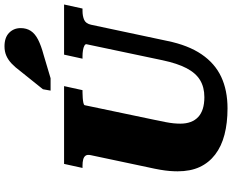

<svg xmlns="http://www.w3.org/2000/svg" viewBox="-109 -906 1032 854"><g transform="rotate(-90 407.0 -479.0)"><path d="M301 -308Q295 -280 291 -259Q287 -238 285.5 -222.5Q284 -207 284 -193Q284 -167 291.5 -147Q299 -127 313.5 -113.5Q328 -100 350 -93Q372 -86 402 -86Q446 -86 477.5 -105Q509 -124 530.5 -165Q552 -206 566 -272L637 -609Q639 -615 631 -619.5Q623 -624 610 -626Q597 -628 584 -628H573L591 -710H814L796 -628H786Q762 -628 745.5 -620.5Q729 -613 724 -590L652 -251Q633 -158 592.5 -98.5Q552 -39 492 -11Q432 17 352 17Q287 17 235 3.5Q183 -10 146.5 -38Q110 -66 91 -107Q72 -148 72 -205Q72 -222 73.5 -240.5Q75 -259 79 -282.5Q83 -306 90 -337L144 -592Q147 -607 141.5 -614.5Q136 -622 124.5 -625Q113 -628 97 -628H87L105 -710H451L433 -628H422Q411 -628 398 -627Q385 -626 376 -624Q367 -622 366 -618ZM518 -905Q535 -928 551.5 -943.5Q568 -959 586.5 -967Q605 -975 628 -975Q667 -975 688 -954.5Q709 -934 709 -903Q709 -877 696.5 -858Q684 -839 657.5 -825.5Q631 -812 590 -801L486 -770H431L437 -804Z"/></g></svg>

Font: Roboto Serif ExtraBold
Style: Italic
Weight: 800
Italic angle: -10°
Version: Version 1.007